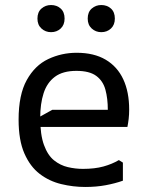

<svg xmlns="http://www.w3.org/2000/svg" viewBox="-20 -732 581 764"><path d="M54 -256Q54 -355 86.5 -413.5Q119 -472 172 -497Q225 -522 285 -522Q354 -522 400.5 -494.5Q447 -467 470.5 -416.5Q494 -366 494 -296Q494 -276 492 -259Q490 -242 487 -227H98V-245L188 -295H409Q409 -340 399.5 -375Q390 -410 363 -430Q336 -450 284 -450Q230 -450 198.5 -426.5Q167 -403 153.5 -361Q140 -319 140 -263Q140 -196 155 -155Q170 -114 195 -94Q220 -74 250 -67Q280 -60 310 -60Q357 -60 391.5 -69.5Q426 -79 453 -95L469 -85V-13Q438 -2 400.5 5Q363 12 319 12Q271 12 223.5 0.5Q176 -11 138 -40Q100 -69 77 -121.5Q54 -174 54 -256ZM383 -604Q361 -604 345 -618.5Q329 -633 329 -658Q329 -684 345 -698Q361 -712 383 -712Q406 -712 421.5 -698Q437 -684 437 -658Q437 -633 421.5 -618.5Q406 -604 383 -604ZM183 -604Q161 -604 145 -618.5Q129 -633 129 -658Q129 -684 145 -698Q161 -712 183 -712Q206 -712 221.5 -698Q237 -684 237 -658Q237 -633 221.5 -618.5Q206 -604 183 -604Z"/></svg>

Font: AR One Sans
Style: Regular
Weight: 400
Designer: Niteesh Yadav
Foundry: Niteesh Yadav
Version: Version 1.001;gftools[0.9.33]